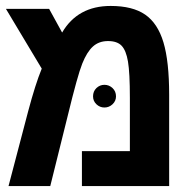

<svg xmlns="http://www.w3.org/2000/svg" viewBox="-21 -629 641 649"><path d="M353 -608.9Q427.2 -608.9 469.7 -579.6Q512.2 -550.3 531.5 -485.8Q550.8 -421.4 550.8 -308.1V0H255.9V-118.2H418V-297.9Q418 -383.3 411.6 -420.9Q405.3 -458.5 390.1 -474.4Q375 -490.2 344.2 -490.2Q313.5 -490.2 293.2 -471.9Q272.9 -453.6 257.1 -414.1Q241.2 -374.5 208 -237.8L148.9 0H7.8L74.2 -252.9Q98.6 -344.7 120.1 -397L-1 -599.1H145L189 -519Q241.7 -608.9 353 -608.9ZM293.5 -303.2Q293.5 -320.3 304.9 -331.3Q316.4 -342.3 332 -342.3Q347.7 -342.3 359.4 -331.3Q371.1 -320.3 371.1 -303.2Q371.1 -287.6 359.4 -276.6Q347.7 -265.6 332 -265.6Q316.4 -265.6 304.9 -276.6Q293.5 -287.6 293.5 -303.2Z"/></svg>

Font: Cousine
Style: Bold
Weight: 700
Monospace: yes
Designer: Steve Matteson
Foundry: Ascender Corporation
Version: Version 1.20